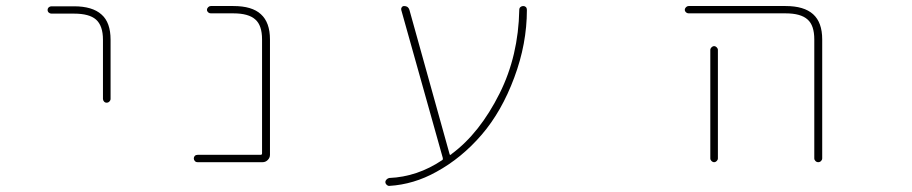

<svg xmlns="http://www.w3.org/2000/svg" viewBox="-20 -564 3040 640"><path d="M323.2 -234.4V-431.6Q323.2 -478.5 299.8 -499Q277.3 -518.6 226.6 -518.6H151.4Q146.5 -518.6 142.6 -522Q138.7 -525.4 138.7 -530.8Q138.7 -536.1 142.6 -539.6Q146.5 -543 151.4 -543H226.6Q288.1 -543 318.4 -515.6Q348.6 -489.3 348.6 -431.6V-234.4Q348.6 -229.5 344.7 -225.6Q340.8 -221.7 335.4 -221.7Q330.1 -221.7 326.7 -225.6Q323.2 -229.5 323.2 -234.4Z M638.7 -23.4Q632.8 -23.4 629.4 -27.3Q626 -31.2 626 -36.1Q626 -41 629.4 -44.4Q632.8 -47.9 638.7 -47.9H848.6Q853.5 -47.9 853.5 -52.7V-432.6Q853.5 -479.5 831.1 -499Q808.6 -519.5 757.8 -519.5H682.6Q677.7 -519.5 673.8 -522.9Q669.9 -526.4 669.9 -531.2Q669.9 -536.1 673.8 -540Q677.7 -543.9 682.6 -543.9H757.8Q820.3 -543.9 849.6 -516.6Q879.9 -489.3 879.9 -432.6V-47.9Q879.9 -38.1 872.6 -30.8Q865.2 -23.4 855.5 -23.4Z M1277.3 29.3Q1371.1 25.4 1454.1 -30.3Q1457 -32.2 1456.1 -37.1L1317.4 -531.2Q1316.4 -536.1 1319.3 -540Q1322.3 -543.9 1327.1 -543.9Q1340.8 -543.9 1344.7 -531.2L1478.5 -50.8Q1479.5 -45.9 1483.4 -48.8L1485.4 -50.8Q1579.1 -120.1 1645.5 -252.9Q1708 -377.9 1710.9 -531.2Q1710.9 -537.1 1714.8 -540.5Q1718.8 -543.9 1724.1 -543.9Q1729.5 -543.9 1732.9 -540.5Q1736.3 -537.1 1736.3 -531.2Q1736.3 -418 1694.3 -305.7Q1652.3 -192.4 1585.4 -114.7Q1518.6 -37.1 1434.6 8.8Q1359.4 50.8 1277.3 55.7Q1277.3 55.7 1277.3 55.7Q1272.5 55.7 1268.6 51.8Q1264.6 47.9 1264.6 43Q1264.6 38.1 1268.6 34.2Q1272.5 30.3 1277.3 29.3Z M2694.3 -36.1V-432.6Q2694.3 -479.5 2671.9 -499Q2649.4 -519.5 2598.6 -519.5H2275.4Q2270.5 -519.5 2266.6 -522.9Q2262.7 -526.4 2262.7 -531.2Q2262.7 -536.1 2266.6 -540Q2270.5 -543.9 2275.4 -543.9H2598.6Q2660.2 -543.9 2690.4 -516.6Q2720.7 -489.3 2720.7 -432.6V-36.1Q2720.7 -31.2 2716.8 -27.3Q2712.9 -23.4 2707.5 -23.4Q2702.1 -23.4 2698.2 -27.3Q2694.3 -31.2 2694.3 -36.1ZM2347.7 -36.1V-397.5Q2347.7 -402.3 2351.6 -406.2Q2355.5 -410.2 2360.4 -410.2Q2365.2 -410.2 2369.1 -406.2Q2373 -402.3 2373 -397.5V-36.1Q2373 -31.2 2369.1 -27.3Q2365.2 -23.4 2360.4 -23.4Q2355.5 -23.4 2351.6 -27.3Q2347.7 -31.2 2347.7 -36.1Z"/></svg>

Font: Rounded Mgen+ 1mn thin
Style: Regular
Weight: 100
Designer: [Source Han Sans]
Ryoko NISHIZUKA  (kana & ideographs); Paul D. Hunt (Latin, Greek & Cyrillic); Wenlong ZHANG  (bopomofo
Version: Version 1.059.20150602